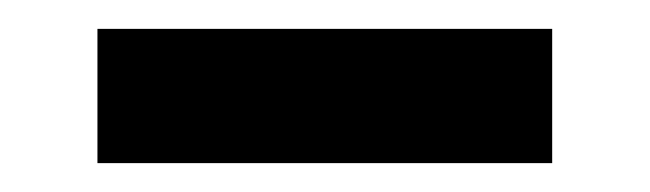

<svg xmlns="http://www.w3.org/2000/svg" viewBox="-20 -668 450 133"><path d="M47.5 -555V-648H362.5V-555Z"/></svg>

Font: Anek Gurmukhi
Style: Bold
Weight: 700
Designer: Sarang Kulkarni (Gurmukhi), Yesha Goshar (Latin)
Foundry: Ek Type
Version: Version 1.003